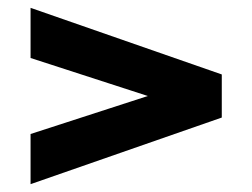

<svg xmlns="http://www.w3.org/2000/svg" viewBox="-20 -595 644 490"><path d="M58 -125V-253L456 -382V-318L58 -447V-575L546 -405V-295Z"/></svg>

Font: Pathway Extreme ExtraBold
Style: Regular
Weight: 800
Designer: Eduardo Rodriguez Tunni
Foundry: Eduardo Rodriguez Tunni
Version: Version 1.001;gftools[0.9.26]